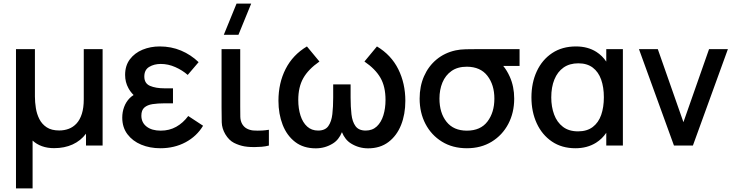

<svg xmlns="http://www.w3.org/2000/svg" viewBox="-20 -815 4116 1075"><path d="M69.5 240V-540H175.5V-274.5Q175.5 -243 180.8 -209.8Q186 -176.5 200.5 -148Q215 -119.5 241.8 -102Q268.5 -84.5 311.5 -84.5Q340 -84.5 364.8 -93.8Q389.5 -103 408.5 -123.5Q427.5 -144 438.2 -177.5Q449 -211 449 -259V-540H554.5V0H461.5V-66.5Q432 -27 386.5 -6.2Q341 14.5 283 14.5Q245 14.5 214.8 3.5Q184.5 -7.5 162.5 -28V240Z M877.5 15Q819 15 770.8 -5Q722.5 -25 693.5 -63.5Q664.5 -102 664.5 -156.5Q664.5 -188 675 -216.2Q685.5 -244.5 706 -265.5Q716 -275.5 728 -283Q710 -301 699 -321.5Q680.5 -355 680.5 -395.5Q680.5 -447.5 707.2 -483Q734 -518.5 778.2 -536.8Q822.5 -555 874.5 -555Q938.5 -555 993.8 -531.8Q1049 -508.5 1092 -467L1031 -395.5Q1001.5 -421.5 961.8 -439.2Q922 -457 880 -457Q843 -457 815.5 -440.5Q788 -424 788 -386.5Q788 -348 820 -334.2Q852 -320.5 901 -320.5H948.5V-236.5H900.5Q863.5 -236.5 834.2 -232Q805 -227.5 788.2 -212.8Q771.5 -198 771.5 -167.5Q771.5 -129 800.8 -106.2Q830 -83.5 880 -83.5Q928 -83.5 966.5 -105Q1005 -126.5 1034 -165.5L1117 -111Q1081.5 -52 1019 -18.5Q956.5 15 877.5 15Z M1315 -620H1233L1304.5 -795H1386.5ZM1348.5 4.5Q1318 -1 1290 -15.2Q1262 -29.5 1241.5 -63.5Q1222.5 -96 1221.5 -130.2Q1220.5 -164.5 1220.5 -212.5V-540H1325V-217.5Q1325 -184 1325.5 -161Q1326 -138 1336 -120.5Q1346.5 -103 1362.5 -94.8Q1378.5 -86.5 1397 -84.5Q1409.5 -83.5 1422.5 -83.5Q1431.5 -83.5 1448 -84.2Q1464.5 -85 1485.5 -88.5V0Q1466.5 5 1444.8 6.8Q1423 8.5 1405 8.5Q1398 8.5 1382.5 8Q1367 7.5 1348.5 4.5Z M1748 15.5Q1679 15.5 1632.5 -20.2Q1586 -56 1562.5 -116.5Q1539 -177 1539 -251Q1539 -350 1579.2 -429Q1619.5 -508 1698.5 -555L1768.5 -470.5Q1706 -427 1678 -377.2Q1650 -327.5 1650 -255.5Q1650 -207 1662.5 -168Q1675 -129 1699.8 -106.5Q1724.5 -84 1761 -84Q1800.5 -84 1818.2 -109Q1836 -134 1840.8 -175.8Q1845.5 -217.5 1845.5 -268.5V-342.5H1943V-268.5Q1943 -217 1947.8 -175.2Q1952.5 -133.5 1970.5 -108.8Q1988.5 -84 2027.5 -84Q2065 -84 2089.8 -107.2Q2114.5 -130.5 2126.5 -169.5Q2138.5 -208.5 2138.5 -255.5Q2138.5 -330 2110.2 -379.2Q2082 -428.5 2020.5 -470.5L2090.5 -555Q2170.5 -507 2210 -427.5Q2249.5 -348 2249.5 -250.5Q2249.5 -175 2225.5 -115Q2201.5 -55 2155 -19.8Q2108.5 15.5 2041 15.5Q1989 15.5 1945.5 -11.5Q1912 -32 1894.5 -75Q1877 -32 1843.5 -11.5Q1800 15.5 1748 15.5Z M2594 15Q2514 15 2454.5 -21.8Q2395 -58.5 2362.2 -121.2Q2329.5 -184 2329.5 -263Q2329.5 -332 2354.2 -388.2Q2379 -444.5 2424.2 -482Q2469.5 -519.5 2531 -533Q2556 -538.5 2588.2 -539.2Q2620.5 -540 2660.5 -540H2889V-446H2797.5Q2818.5 -420.5 2834 -386Q2859 -330.5 2859 -263Q2859 -184 2825.8 -121Q2792.5 -58 2732.8 -21.5Q2673 15 2594 15ZM2594 -83.5Q2670.5 -83.5 2709.2 -134.5Q2748 -185.5 2748 -263Q2748 -340 2709 -390.5Q2670 -441 2594 -441.5Q2542 -441.5 2508 -417.5Q2474 -393.5 2457.2 -353Q2440.5 -312.5 2440.5 -263Q2440.5 -183 2480 -133.2Q2519.5 -83.5 2594 -83.5Z M3202 15Q3125.5 15 3070.2 -22.5Q3015 -60 2985.2 -124.5Q2955.5 -189 2955.5 -270Q2955.5 -351.5 2985.5 -416Q3015.5 -480.5 3071.5 -517.8Q3127.5 -555 3205 -555Q3271 -555 3319 -524.5Q3352.5 -503 3374.5 -470V-540H3467.5V0H3374.5V-71.5Q3352 -38 3317.5 -16Q3268 15 3202 15ZM3216.5 -79.5Q3266.5 -79.5 3298.8 -104Q3331 -128.5 3346 -171.5Q3361 -214.5 3361 -270.5Q3361 -326.5 3345.8 -369.5Q3330.5 -412.5 3298.8 -436.5Q3267 -460.5 3218 -460.5Q3169 -460.5 3135.2 -436.8Q3101.5 -413 3084 -370Q3066.5 -327 3066.5 -269.5Q3066.5 -217 3082.5 -173.8Q3098.5 -130.5 3131.8 -105Q3165 -79.5 3216.5 -79.5Z M3753.5 0 3557.5 -540H3663L3806.5 -131L3950 -540H4055.5L3859.5 0Z"/></svg>

Font: Cns Manrope SemBd
Style: Regular
Weight: 600
Designer: Mikhail Sharanda
Foundry: Mikhail Sharanda
Version: Version 4.504